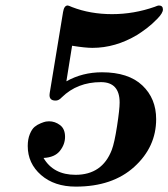

<svg xmlns="http://www.w3.org/2000/svg" viewBox="-20 -675 619 706"><path d="M82 -138.2Q82 -163.1 89.6 -181.6Q97.2 -200.2 107.2 -208.5Q117.2 -216.8 130.1 -221.9Q143.1 -227.1 148.9 -228Q154.8 -229 160.2 -229Q182.1 -229 200.7 -215.1Q219.2 -201.2 219.2 -171.9Q219.2 -144 200.2 -120.1Q181.2 -96.2 140.1 -94.2Q176.3 -32.2 257.8 -32.2Q356 -32.2 391.1 -124Q400.9 -149.9 410.4 -211.4Q419.9 -272.9 419.9 -297.9Q419.9 -373 351.1 -373Q264.2 -373 207 -316.9Q195.8 -304.7 184.1 -305.2Q162.1 -305.2 162.1 -325.2Q162.1 -330.1 165 -346.2L211.9 -630.9Q215.8 -654.8 229 -654.8Q231.9 -654.8 245.1 -648.9Q312 -623 392.1 -623Q472.2 -623 548.8 -649.9Q560.1 -654.8 564 -654.8Q579.1 -654.8 579.1 -640.1Q579.1 -627 558.6 -606Q538.1 -585 519.5 -571Q501 -557.1 484.9 -546.9Q404.8 -499 319.8 -499Q293 -499 245.1 -506.8L224.1 -376Q283.2 -409.2 355 -409.2Q452.1 -409.2 503.2 -361.1Q554.2 -313 554.2 -236.8Q554.2 -134.8 474.1 -61.8Q394 11.2 258.8 11.2Q179.7 11.2 130.9 -31.5Q82 -74.2 82 -138.2Z"/></svg>

Font: CMU Serif Extra
Style: BoldSlanted
Weight: 700
Italic angle: -9.46001°
Version: Version 0.7.0